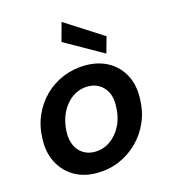

<svg xmlns="http://www.w3.org/2000/svg" viewBox="-113 -839 834 942"><g transform="rotate(-15 304.5 -368.5)"><path d="M263 12Q196 12 147 -17.5Q98 -47 71.5 -99Q45 -151 48 -217Q49 -281 72.5 -335Q96 -389 136.5 -429Q177 -469 230.5 -491Q284 -513 345 -513Q411 -513 461 -484.5Q511 -456 537.5 -404.5Q564 -353 561 -285Q560 -222 536.5 -168Q513 -114 472 -73.5Q431 -33 378 -10.5Q325 12 263 12ZM279 -91Q323 -91 358.5 -115.5Q394 -140 415.5 -182.5Q437 -225 438 -280Q440 -322 426 -350.5Q412 -379 387 -394.5Q362 -410 330 -410Q287 -410 251.5 -386Q216 -362 194.5 -319Q173 -276 171 -221Q170 -180 183.5 -151Q197 -122 222.5 -106.5Q248 -91 279 -91ZM459 -542 261 -654 287 -749 482 -624Z"/></g></svg>

Font: DM Sans 17pt SemiBold
Style: Italic
Weight: 600
Italic angle: -10°
Version: Version 4.004;gftools[0.9.30]